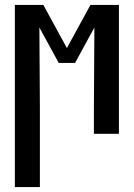

<svg xmlns="http://www.w3.org/2000/svg" viewBox="-20 -540 540 775"><path d="M40 215V-520H155L250 -346L345 -520H460V0H359V-104Q359 -185 360 -266.5Q361 -348 361 -429L283 -286H217L139 -429Q139 -348 140 -266.5Q141 -185 141 -104V215Z"/></svg>

Font: Iosevka Curly Semibold
Style: Regular
Weight: 600
Monospace: yes
Designer: Belleve Invis
Foundry: Belleve Invis
Version: Version 22.1.2; ttfautohint (v1.8.4)